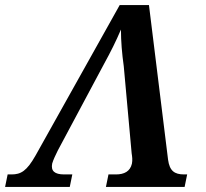

<svg xmlns="http://www.w3.org/2000/svg" viewBox="-62 -734 809 754"><path d="M-42 0H212L222 -49H190C152 -49 137 -63 143 -92C147 -106 157 -127 165 -143L345 -480C374 -533 393 -571 413 -618C413 -571 417 -524 424 -474L455 -132C457 -120 459 -105 456 -91C449 -61 426 -49 393 -49H364L354 0H663L673 -49H661C623 -49 604 -63 598 -107L523 -714H408L78 -124C43 -62 20 -49 -17 -49H-32Z"/></svg>

Font: Noto Serif SemiBold
Style: Italic
Weight: 600
Italic angle: -12°
Designer: Monotype Design Team
Foundry: Monotype Imaging Inc.
Version: Version 2.014